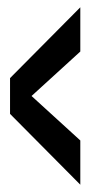

<svg xmlns="http://www.w3.org/2000/svg" viewBox="-20 -506 249 526"><path d="M200 0 7.5 -194V-292L200 -486V-364.8L36.8 -216V-270L200 -121.2Z"/></svg>

Font: Anybody UltraCondensed Thin
Style: Regular
Weight: 100
Width: 1
Designer: Tyler Finck
Foundry: Etcetera Type Company
Version: Version 1.110